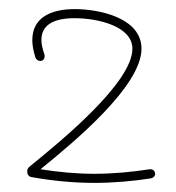

<svg xmlns="http://www.w3.org/2000/svg" viewBox="-20 -358 386 422"><path d="M187 44C230 44 273 40 312 34C317 33 321 29 321 24C321 18 316 14 311 14H310H309C270 20 229 24 187 24C147 24 107 20 69 14C148 -50 291 -170 291 -251C291 -318 200 -338 144 -338C93 -338 51 -320 51 -270C51 -259 53 -247 58 -231C60 -227 64 -224 68 -224C74 -224 78 -228 78 -234C78 -235 78 -236 78 -237C73 -252 71 -261 71 -270C71 -304 99 -318 144 -318C196 -318 271 -300 271 -251C271 -177 118 -51 44 9C42 11 40 14 40 17V21C40 26 44 30 48 31C92 39 140 44 187 44Z"/></svg>

Font: Mistral SingleLine Outline
Style: Regular
Weight: 300
Designer: François Chastanet, Élisa Garzelli, Anais Alves, Morgane Autin
Foundry: institut supérieur des arts et du design Toulouse / isdaT
Version: Version 1.000;Glyphs 3.3 (3337)